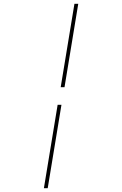

<svg xmlns="http://www.w3.org/2000/svg" viewBox="-20 -843 640 1006"><path d="M298 -386 370 -823H390L318 -386ZM210 143 282 -294H302L230 143Z"/></svg>

Font: Iosevka Thin Extended Oblique
Style: Regular
Weight: 100
Width: 7
Italic angle: -9°
Monospace: yes
Designer: Belleve Invis
Foundry: Belleve Invis
Version: Version 32.5.0; ttfautohint (v1.8.4)